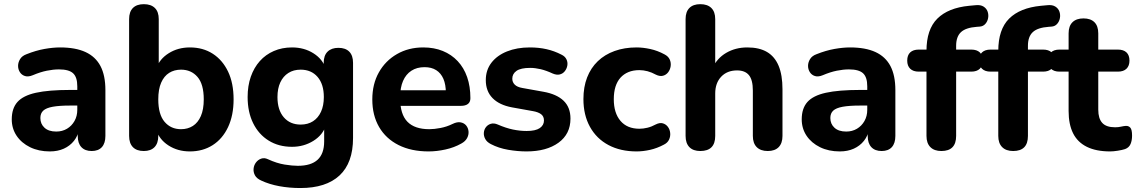

<svg xmlns="http://www.w3.org/2000/svg" viewBox="-20 -734 5586 944"><path d="M224.8 10.5Q170.2 10.5 127.9 -10.2Q85.5 -31 61.6 -66.6Q37.8 -102.2 37.8 -147.2Q37.8 -201.2 65.8 -232.6Q93.8 -264 156.5 -277.9Q219.2 -291.8 324 -291.8H376V-215H324.5Q271.5 -215 239.1 -209.1Q206.8 -203.2 192.6 -190Q178.5 -176.8 178.5 -153.8Q178.5 -124.5 198.9 -105.9Q219.2 -87.2 256.5 -87.2Q286.2 -87.2 309.4 -101Q332.5 -114.8 346.2 -138.9Q360 -163 360 -194.5V-309.8Q360 -354.5 339.5 -373.6Q319 -392.8 269.8 -392.8Q242.5 -392.8 210.5 -386.4Q178.5 -380 141.2 -364.2Q119.2 -355 102.9 -360.1Q86.5 -365.2 77.6 -379.4Q68.8 -393.5 68.9 -410.5Q69 -427.5 78.8 -443.5Q88.5 -459.5 110.5 -467.5Q157 -486 198.9 -493.4Q240.8 -500.8 275.2 -500.8Q351.2 -500.8 400.4 -478.1Q449.5 -455.5 473.9 -409.4Q498.2 -363.2 498.2 -291V-65.8Q498.2 -29.8 480.9 -10.6Q463.5 8.5 430.8 8.5Q398 8.5 380.1 -10.6Q362.2 -29.8 362.2 -65.8V-105L369.5 -99.8Q363.2 -66 343.6 -41.4Q324 -16.8 293.9 -3.1Q263.8 10.5 224.8 10.5Z M913.5 10.5Q853.5 10.5 807.8 -19.2Q762 -49 747.2 -98.2L758.2 -129.5V-65.8Q758.2 -29.8 739.8 -10.6Q721.2 8.5 687 8.5Q652 8.5 633.4 -10.6Q614.8 -29.8 614.8 -65.8V-640Q614.8 -676 633.5 -694.8Q652.2 -713.5 687.2 -713.5Q722.2 -713.5 741.4 -694.8Q760.5 -676 760.5 -640V-397.8H748.5Q764.2 -443.8 809.5 -472.2Q854.8 -500.8 913.5 -500.8Q978 -500.8 1026.1 -469.8Q1074.2 -438.8 1101.4 -381.9Q1128.5 -325 1128.5 -245.5Q1128.5 -167 1101.4 -109.2Q1074.2 -51.5 1025.8 -20.5Q977.2 10.5 913.5 10.5ZM870 -98.8Q903.2 -98.8 928.4 -114.9Q953.5 -131 967.6 -163.5Q981.8 -196 981.8 -245.5Q981.8 -320.2 950.9 -355.9Q920 -391.5 870 -391.5Q837 -391.5 811.8 -375.8Q786.5 -360 772.4 -327.6Q758.2 -295.2 758.2 -245.5Q758.2 -171.5 789.1 -135.1Q820 -98.8 870 -98.8Z M1457 190.5Q1402.8 190.5 1353.2 181.4Q1303.8 172.2 1265 154Q1242.2 144 1233.6 128.1Q1225 112.2 1226.8 95.2Q1228.5 78.2 1238.5 64.9Q1248.5 51.5 1264.1 46Q1279.8 40.5 1297.2 48.8Q1341.2 69 1379.4 75.1Q1417.5 81.2 1444.2 81.2Q1509.2 81.2 1541.5 51.5Q1573.8 21.8 1573.8 -38.5V-117.8H1582.5Q1567.2 -70.2 1520.4 -41.2Q1473.5 -12.2 1415.8 -12.2Q1350 -12.2 1300.9 -42.8Q1251.8 -73.2 1224.6 -128.4Q1197.5 -183.5 1197.5 -256.8Q1197.5 -312 1213.1 -356.8Q1228.8 -401.5 1257.4 -433.6Q1286 -465.8 1326.4 -483.2Q1366.8 -500.8 1415.8 -500.8Q1475.5 -500.8 1521.2 -471.9Q1567 -443 1581.2 -396.2L1571.5 -365V-425.2Q1571.5 -461.2 1590.6 -480Q1609.8 -498.8 1643.8 -498.8Q1678.8 -498.8 1697.2 -480Q1715.8 -461.2 1715.8 -425.2V-55.5Q1715.8 67 1649.2 128.8Q1582.8 190.5 1457 190.5ZM1458.2 -121.5Q1493.5 -121.5 1518.9 -137.8Q1544.2 -154 1558.2 -184.4Q1572.2 -214.8 1572.2 -256.8Q1572.2 -320 1541.4 -355.8Q1510.5 -391.5 1458.2 -391.5Q1423.2 -391.5 1397.8 -375.2Q1372.2 -359 1358.2 -329Q1344.2 -299 1344.2 -256.8Q1344.2 -193.5 1375.1 -157.5Q1406 -121.5 1458.2 -121.5Z M2087.5 10.5Q2001.8 10.5 1939.6 -20.8Q1877.5 -52 1844 -109.4Q1810.5 -166.8 1810.5 -245Q1810.5 -321 1842.8 -378.2Q1875 -435.5 1931.8 -468.1Q1988.5 -500.8 2061 -500.8Q2114.2 -500.8 2157 -483.4Q2199.8 -466 2230.2 -433.5Q2260.8 -401 2276.8 -354.9Q2292.8 -308.8 2292.8 -251.2Q2292.8 -232.5 2280.8 -223Q2268.8 -213.5 2245.5 -213.5H1930.2V-290.2H2188L2172.2 -276.2Q2172.2 -318.5 2160 -346.5Q2147.8 -374.5 2124.6 -389.1Q2101.5 -403.8 2067.2 -403.8Q2029.5 -403.8 2002.6 -386.2Q1975.8 -368.8 1961.6 -336.1Q1947.5 -303.5 1947.5 -257.2V-249.8Q1947.5 -172 1983.2 -135.4Q2019 -98.8 2090.5 -98.8Q2115 -98.8 2146 -104.8Q2177 -110.8 2204.8 -124.5Q2227.8 -135.8 2245 -132.4Q2262.2 -129 2272.1 -116.9Q2282 -104.8 2283.6 -88.1Q2285.2 -71.5 2276.6 -55.2Q2268 -39 2248 -28.2Q2213.2 -8.5 2170.1 1Q2127 10.5 2087.5 10.5Z M2568.8 10.5Q2525 10.5 2478.1 2.4Q2431.2 -5.8 2393.5 -25.5Q2374 -35.5 2365.9 -50.5Q2357.8 -65.5 2358.9 -81.1Q2360 -96.8 2369.2 -108.9Q2378.5 -121 2393.6 -125.4Q2408.8 -129.8 2427.2 -121.8Q2467.8 -104.2 2502.2 -97.1Q2536.8 -90 2569.5 -90Q2613.2 -90 2633.9 -104.2Q2654.5 -118.5 2654.5 -141.5Q2654.5 -161.5 2640.9 -172.1Q2627.2 -182.8 2601 -187.5L2496.8 -206.2Q2434.8 -217.8 2401.6 -251.8Q2368.5 -285.8 2368.5 -340Q2368.5 -389.5 2396.1 -425.5Q2423.8 -461.5 2472.6 -481.1Q2521.5 -500.8 2584.8 -500.8Q2629.2 -500.8 2667.1 -492.2Q2705 -483.8 2740.8 -465.2Q2758.2 -456.8 2765.1 -442.2Q2772 -427.8 2769.4 -412.1Q2766.8 -396.5 2757.1 -384.1Q2747.5 -371.8 2732.2 -368Q2717 -364.2 2697.5 -372.5Q2665.8 -387.2 2638.4 -393.8Q2611 -400.2 2586.5 -400.2Q2540.5 -400.2 2519.6 -385.6Q2498.8 -371 2498.8 -347.2Q2498.8 -329.8 2510.9 -317.8Q2523 -305.8 2548 -301.5L2652.2 -282.8Q2717 -271.2 2750.9 -238.8Q2784.8 -206.2 2784.8 -151Q2784.8 -75 2725.8 -32.2Q2666.8 10.5 2568.8 10.5Z M3109.8 10.5Q3030.5 10.5 2971.6 -20.9Q2912.8 -52.2 2880.6 -110.4Q2848.5 -168.5 2848.5 -247Q2848.5 -306.2 2866.6 -353.1Q2884.8 -400 2919 -432.9Q2953.2 -465.8 3001.6 -483.2Q3050 -500.8 3109.8 -500.8Q3141.2 -500.8 3177.1 -493Q3213 -485.2 3247 -466.8Q3266 -457 3272.9 -441.2Q3279.8 -425.5 3277.4 -408.5Q3275 -391.5 3265 -378.5Q3255 -365.5 3239.4 -361.5Q3223.8 -357.5 3204.2 -367.2Q3184.5 -378.2 3163.6 -383.8Q3142.8 -389.2 3123.8 -389.2Q3093.2 -389.2 3070 -379.6Q3046.8 -370 3030.6 -352Q3014.5 -334 3006.1 -307.5Q2997.8 -281 2997.8 -246.2Q2997.8 -178.5 3030.6 -139.8Q3063.5 -101 3123.8 -101Q3142.8 -101 3163.2 -106Q3183.8 -111 3204.2 -122.2Q3223.8 -132 3239 -127.6Q3254.2 -123.2 3263.9 -110.2Q3273.5 -97.2 3275.1 -80.2Q3276.8 -63.2 3269.5 -47.5Q3262.2 -31.8 3244 -22.8Q3210.8 -5 3176 2.8Q3141.2 10.5 3109.8 10.5Z M3423.2 8.5Q3388.2 8.5 3369.5 -10.6Q3350.8 -29.8 3350.8 -65.8V-640Q3350.8 -676 3369.5 -694.8Q3388.2 -713.5 3423.2 -713.5Q3458.2 -713.5 3477.4 -694.8Q3496.5 -676 3496.5 -640V-397H3482Q3504.8 -447.5 3550.5 -474.1Q3596.2 -500.8 3654.2 -500.8Q3713.2 -500.8 3751.2 -478.4Q3789.2 -456 3808.2 -410.5Q3827.2 -365 3827.2 -295.2V-65.8Q3827.2 -29.8 3808.5 -10.6Q3789.8 8.5 3754.8 8.5Q3719.8 8.5 3700.6 -10.6Q3681.5 -29.8 3681.5 -65.8V-288.8Q3681.5 -341 3662.4 -364.4Q3643.2 -387.8 3604 -387.8Q3555 -387.8 3525.8 -356.8Q3496.5 -325.8 3496.5 -274.2V-65.8Q3496.5 8.5 3423.2 8.5Z M4108.8 10.5Q4054.2 10.5 4011.9 -10.2Q3969.5 -31 3945.6 -66.6Q3921.8 -102.2 3921.8 -147.2Q3921.8 -201.2 3949.8 -232.6Q3977.8 -264 4040.5 -277.9Q4103.2 -291.8 4208 -291.8H4260V-215H4208.5Q4155.5 -215 4123.1 -209.1Q4090.8 -203.2 4076.6 -190Q4062.5 -176.8 4062.5 -153.8Q4062.5 -124.5 4082.9 -105.9Q4103.2 -87.2 4140.5 -87.2Q4170.2 -87.2 4193.4 -101Q4216.5 -114.8 4230.2 -138.9Q4244 -163 4244 -194.5V-309.8Q4244 -354.5 4223.5 -373.6Q4203 -392.8 4153.8 -392.8Q4126.5 -392.8 4094.5 -386.4Q4062.5 -380 4025.2 -364.2Q4003.2 -355 3986.9 -360.1Q3970.5 -365.2 3961.6 -379.4Q3952.8 -393.5 3952.9 -410.5Q3953 -427.5 3962.8 -443.5Q3972.5 -459.5 3994.5 -467.5Q4041 -486 4082.9 -493.4Q4124.8 -500.8 4159.2 -500.8Q4235.2 -500.8 4284.4 -478.1Q4333.5 -455.5 4357.9 -409.4Q4382.2 -363.2 4382.2 -291V-65.8Q4382.2 -29.8 4364.9 -10.6Q4347.5 8.5 4314.8 8.5Q4282 8.5 4264.1 -10.6Q4246.2 -29.8 4246.2 -65.8V-105L4253.5 -99.8Q4247.2 -66 4227.6 -41.4Q4208 -16.8 4177.9 -3.1Q4147.8 10.5 4108.8 10.5Z M4608.5 8.5Q4573.5 8.5 4554.4 -10.6Q4535.2 -29.8 4535.2 -65.8V-381.8H4497.2Q4470 -381.8 4455.2 -396Q4440.5 -410.2 4440.5 -436Q4440.5 -462.5 4455.2 -476.4Q4470 -490.2 4497.2 -490.2H4577.5L4535.2 -451.8V-483.5Q4535.2 -589.5 4588.6 -642.5Q4642 -695.5 4744.8 -705.5L4777 -708.5Q4801.5 -711 4816.2 -701.4Q4831 -691.8 4836.1 -676.2Q4841.2 -660.8 4838.1 -644.5Q4835 -628.2 4824.5 -616.4Q4814 -604.5 4797.2 -603.2L4783.2 -602.2Q4728.5 -598.2 4704.8 -576Q4681 -553.8 4681 -508.8V-473.5L4663 -490.2H4755.2Q4782.8 -490.2 4797.4 -476.4Q4812 -462.5 4812 -436Q4812 -410.2 4797.4 -396Q4782.8 -381.8 4755.2 -381.8H4681V-65.8Q4681 8.5 4608.5 8.5Z M4961.5 8.5Q4926.5 8.5 4907.4 -10.6Q4888.2 -29.8 4888.2 -65.8V-381.8H4850.2Q4823 -381.8 4808.2 -396Q4793.5 -410.2 4793.5 -436Q4793.5 -462.5 4808.2 -476.4Q4823 -490.2 4850.2 -490.2H4930.5L4888.2 -451.8V-483.5Q4888.2 -589.5 4941.6 -642.5Q4995 -695.5 5097.8 -705.5L5130 -708.5Q5154.5 -711 5169.2 -701.4Q5184 -691.8 5189.1 -676.2Q5194.2 -660.8 5191.1 -644.5Q5188 -628.2 5177.5 -616.4Q5167 -604.5 5150.2 -603.2L5136.2 -602.2Q5081.5 -598.2 5057.8 -576Q5034 -553.8 5034 -508.8V-473.5L5016 -490.2H5108.2Q5135.8 -490.2 5150.4 -476.4Q5165 -462.5 5165 -436Q5165 -410.2 5150.4 -396Q5135.8 -381.8 5108.2 -381.8H5034V-65.8Q5034 8.5 4961.5 8.5Z M5438.2 10.5Q5369.5 10.5 5323.9 -12Q5278.2 -34.5 5256.1 -78.5Q5234 -122.5 5234 -188.2V-381.8H5189.2Q5162 -381.8 5147.1 -396Q5132.2 -410.2 5132.2 -436Q5132.2 -462.5 5147.1 -476.4Q5162 -490.2 5189.2 -490.2H5234V-570Q5234 -606 5253.1 -624.8Q5272.2 -643.5 5307.2 -643.5Q5342.2 -643.5 5361 -624.8Q5379.8 -606 5379.8 -570V-490.2H5476.2Q5503.8 -490.2 5518.5 -476.4Q5533.2 -462.5 5533.2 -436Q5533.2 -410.2 5518.5 -396Q5503.8 -381.8 5476.2 -381.8H5379.8V-194.8Q5379.8 -151.2 5399.4 -129.8Q5419 -108.2 5462.5 -108.2Q5478.2 -108.2 5491.2 -111.2Q5504.2 -114.2 5514.8 -115Q5528.2 -116 5537.1 -106.6Q5546 -97.2 5546 -67Q5546 -43.2 5538.5 -25.8Q5531 -8.2 5511.5 -1Q5498 3.5 5475.9 7Q5453.8 10.5 5438.2 10.5Z"/></svg>

Font: Nunito ExtraLight
Style: Regular
Weight: 200
Designer: Vernon Adams
Foundry: Vernon Adams
Version: Version 3.602;April 4, 2023;FontCreator 14.0.0.2856 64-bit